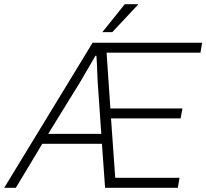

<svg xmlns="http://www.w3.org/2000/svg" viewBox="-61 -888 976 908"><path d="M-41 0 377 -686H895L887 -639H443L461 -375H802L793 -328H464L484 -47H788L780 0H436L421 -208H139L14 0ZM167 -255H418L401 -500Q401 -509 400 -524Q399 -539 398.5 -556.5Q398 -574 397 -592Q396 -610 395 -624H390Q380 -606 366.5 -583Q353 -560 340 -537.5Q327 -515 318 -500ZM423 -736 529 -868H591V-865L470 -736Z"/></svg>

Font: Archivo SemiCondensed Thin
Style: Italic
Weight: 250
Width: 4
Italic angle: -10°
Designer: Hector Gatti
Foundry: Omnibus-Type
Version: Version 2.001